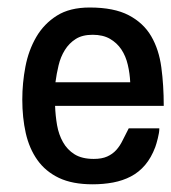

<svg xmlns="http://www.w3.org/2000/svg" viewBox="-20 -474 454 509"><path d="M414.1 -193.4H126Q127 -167 131.3 -142.1Q135.7 -117.2 147 -97.2Q158.2 -77.1 177.7 -64.9Q197.3 -52.7 228.5 -52.7Q250 -52.7 264.2 -59.1Q278.3 -65.4 288.1 -76.2Q297.9 -86.9 305.2 -102.1Q312.5 -117.2 321.3 -133.8H402.3V-131.8Q402.3 -123 398.4 -107.4Q394.5 -91.8 391.6 -84Q380.9 -55.7 364.7 -36.6Q348.6 -17.6 327.1 -6.3Q305.7 4.9 279.8 9.8Q253.9 14.6 225.6 14.6Q171.9 14.6 136.2 -2.4Q100.6 -19.5 79.1 -49.8Q57.6 -80.1 48.3 -121.1Q39.1 -162.1 39.1 -210Q39.1 -253.9 47.4 -297.4Q55.7 -340.8 76.2 -376Q96.7 -411.1 130.9 -432.6Q165 -454.1 217.8 -454.1Q282.2 -454.1 321.3 -433.6Q360.4 -413.1 380.9 -377.9Q401.4 -342.8 407.7 -295.4Q414.1 -248 414.1 -193.4ZM325.2 -255.9Q324.2 -279.3 318.8 -302.2Q313.5 -325.2 301.8 -342.8Q290 -360.4 271.5 -371.1Q252.9 -381.8 225.6 -381.8Q198.2 -381.8 180.7 -370.6Q163.1 -359.4 151.9 -341.3Q140.6 -323.2 135.3 -300.8Q129.9 -278.3 127 -255.9Z"/></svg>

Font: RIT TN Joy
Style: Bold
Weight: 700
Designer: Hussain K H
Foundry: Rachana Institute of Typography
Version: 1.6.2